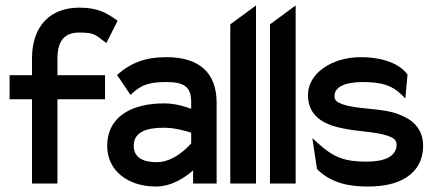

<svg xmlns="http://www.w3.org/2000/svg" viewBox="-20 -671 1588 702"><path d="M15 -308H97V0H190V-308H364V-396H190V-456C190 -520 214 -552 270 -552C326 -552 329 -543 359 -521L369 -514L410 -595L403 -600C370 -623 339 -643 270 -643C164 -643 99 -577 97 -462V-396H15Z M372 -137C372 -46 449 11 550 11C610 11 660 -25 686 -48V0H772V-296C772 -407 706 -462 589 -462C507 -462 458 -439 415 -403L408 -397L457 -324L466 -332C500 -363 531 -371 589 -371C654 -371 679 -353 679 -298V-273C659 -281 621 -293 580 -293C469 -293 372 -250 372 -137ZM469 -138C469 -189 516 -204 580 -204C621 -204 662 -191 679 -186V-147C669 -135 617 -78 553 -78C500 -78 469 -97 469 -138Z M822 0H916V-651L822 -582Z M967 0H1061V-651L967 -582Z M1106 -324C1106 -239 1175 -212 1242 -200C1292 -190 1355 -189 1396 -175C1417 -168 1430 -161 1430 -142C1430 -99 1386 -80 1321 -80C1242 -80 1201 -94 1143 -147L1122 -166L1139 -53L1141 -51C1193 0 1259 11 1326 11C1470 11 1527 -57 1527 -137C1527 -203 1486 -235 1438 -253C1376 -277 1288 -270 1232 -290C1213 -297 1203 -303 1203 -320C1203 -355 1246 -371 1305 -371C1377 -371 1414 -358 1447 -326L1462 -311L1470 -398L1468 -401C1432 -447 1361 -462 1300 -462C1189 -462 1106 -400 1106 -324Z"/></svg>

Font: Charger Pro
Style: ExBdNar
Weight: 400
Designer: Jasper
Foundry: Cannot Into Space Fonts
Version: Version 1.09